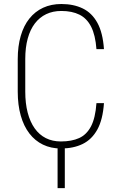

<svg xmlns="http://www.w3.org/2000/svg" viewBox="-20 -741 607 972"><path d="M468.3 -218.8H506.3Q500.5 -135.3 472.7 -85Q444.8 -34.7 398.2 -12Q351.6 10.7 288.1 10.7Q237.8 10.7 197.5 -8.8Q157.2 -28.3 128.7 -65.4Q100.1 -102.5 85 -156Q69.8 -209.5 69.8 -277.3V-441.4Q69.8 -507.3 85 -559.3Q100.1 -611.3 128.9 -647.2Q157.7 -683.1 198.5 -701.9Q239.3 -720.7 290.5 -720.7Q352.5 -720.7 398.9 -698.2Q445.3 -675.8 472.9 -625.7Q500.5 -575.7 506.3 -492.2H468.3Q462.9 -563.5 441.4 -605.7Q419.9 -647.9 382.3 -666.7Q344.7 -685.5 290.5 -685.5Q247.6 -685.5 213.9 -669.4Q180.2 -653.3 156.5 -622.3Q132.8 -591.3 120.4 -546.1Q107.9 -501 107.9 -442.4V-277.3Q107.9 -217.8 120.1 -170.9Q132.3 -124 155.5 -91.3Q178.7 -58.6 212.2 -41.7Q245.6 -24.9 288.1 -24.9Q342.8 -24.9 380.6 -42Q418.5 -59.1 440.7 -101.3Q462.9 -143.6 468.3 -218.8ZM308.1 -13.2V211.4H271.5V-13.2Z"/></svg>

Font: Roboto Condensed ExtraLight
Style: Regular
Weight: 250
Designer: Christian Robertson
Foundry: Google
Version: Version 3.008; 2023